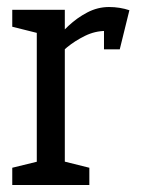

<svg xmlns="http://www.w3.org/2000/svg" viewBox="-20 -528 402 548"><path d="M280.7 -439.7 290.7 -508ZM85 -500H165V0H85ZM327.3 -431.3Q316.3 -435.2 304.8 -437.4Q293.3 -439.7 280.7 -439.7L290.7 -508Q306.7 -508 321.5 -505.6Q336.3 -503.2 349.3 -498.8ZM123.3 -346.7 96.7 -355Q96.7 -355 106.2 -370.5Q115.7 -386 133.4 -408.8Q151.2 -431.5 175.4 -454.2Q199.7 -477 229.2 -492.5Q258.7 -508 291.7 -508L281.7 -439.7Q251.2 -439.7 222.7 -425.7Q194.2 -411.7 171.6 -393.2Q149 -374.7 136.2 -360.7Q123.3 -346.7 123.3 -346.7ZM95 -431.7 15 -451.7V-500H95ZM15 0V-49.2L100 -70L95 0ZM155 0 148.3 -70.8 235 -49.2V0ZM276.8 -387.2V-497.2L349.3 -498.8L321.8 -387.2Z"/></svg>

Font: Epunda Slab Light
Style: Regular
Weight: 300
Designer: Simon Atzbach
Foundry: typofactur
Version: Version 1.102